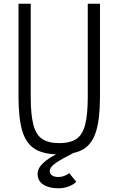

<svg xmlns="http://www.w3.org/2000/svg" viewBox="-20 -820 640 1037"><path d="M300 14Q217 14 169 -15Q121 -44 100.5 -112.5Q80 -181 80 -297V-800H146V-297Q146 -202 160 -147Q174 -92 208 -69.5Q242 -47 300 -47Q359 -47 392.5 -69.5Q426 -92 440 -147Q454 -202 454 -297V-800H520V-297Q520 -181 499.5 -112.5Q479 -44 431.5 -15Q384 14 300 14ZM296 197Q245 197 214 177Q183 157 183 119Q183 93 204.5 69.5Q226 46 261.5 25.5Q297 5 337 -10L386 1Q348 21 317 38Q286 55 267 71.5Q248 88 249 105Q249 119 261.5 127.5Q274 136 296 136Q312 136 327.5 130Q343 124 354 115L392 162Q376 178 349.5 187.5Q323 197 296 197Z"/></svg>

Font: Victor Mono Light
Style: Regular
Weight: 300
Monospace: yes
Designer: Rune Bjørnerås
Version: Version 1.561;gftools[0.9.30]